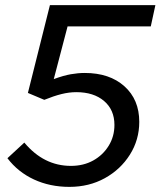

<svg xmlns="http://www.w3.org/2000/svg" viewBox="-20 -720 627 750"><path d="M251 10Q175 10 112.5 -19Q50 -48 9 -102L75 -163Q151 -72 257 -72Q306 -72 344 -93Q382 -114 404.5 -150.5Q427 -187 427 -232Q427 -291 386.5 -325.5Q346 -360 278 -360Q250 -360 220 -352.5Q190 -345 153 -330L89 -357L175 -700H587L569 -617H244L190 -411Q228 -425 256.5 -430Q285 -435 311 -435Q408 -435 466 -383Q524 -331 524 -244Q524 -174 487.5 -116Q451 -58 389.5 -24Q328 10 251 10Z"/></svg>

Font: Red Hat Display Medium
Style: Italic
Weight: 500
Italic angle: -12°
Designer: Pentagram, MCKL
Foundry: Pentagram, MCKL
Version: Version 1.023; ttfautohint (v1.8.3)